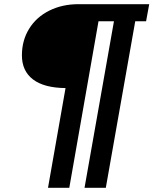

<svg xmlns="http://www.w3.org/2000/svg" viewBox="-20 -720 735 920"><path d="M294 -298Q191 -299 138 -339.5Q85 -380 85 -455Q85 -526 119.5 -582Q154 -638 216 -669Q278 -700 356 -700H695L680 -618H628L487 180H385L526 -618H452L312 180H210Z"/></svg>

Font: Niramit Medium
Style: Italic
Weight: 500
Italic angle: -10°
Designer: Katatrad Aksorn Co.,Ltd.
Foundry: Cadson Demak Co.,Ltd.
Version: Version 1.000; ttfautohint (v1.6)